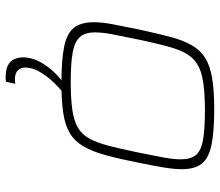

<svg xmlns="http://www.w3.org/2000/svg" viewBox="-68 -490 758 661"><g transform="rotate(90 310.5 -159.0)"><path d="M264 8Q185 8 139.5 -1.5Q94 -11 75 -35Q56 -59 56 -104Q56 -131 63 -168.5Q70 -206 80 -254Q94 -319 106 -365Q118 -411 135.5 -441Q153 -471 180 -487.5Q207 -504 249.5 -511Q292 -518 355 -518Q434 -518 479 -508.5Q524 -499 543 -475Q562 -451 562 -407Q562 -379 555.5 -341Q549 -303 539 -254Q526 -189 513.5 -143.5Q501 -98 483.5 -68Q466 -38 439 -21.5Q412 -5 370 1.5Q328 8 264 8ZM260 -24Q319 -24 357.5 -29.5Q396 -35 419.5 -49Q443 -63 457 -89Q471 -115 481.5 -155.5Q492 -196 504 -254Q514 -303 521 -340Q528 -377 528 -403Q528 -437 513 -455Q498 -473 461 -479.5Q424 -486 359 -486Q286 -486 244 -476.5Q202 -467 179.5 -442.5Q157 -418 143.5 -372Q130 -326 115 -254Q105 -206 98 -169.5Q91 -133 91 -107Q91 -74 106.5 -56Q122 -38 159 -31Q196 -24 260 -24ZM245 200Q220 200 205 192.5Q190 185 183.5 171Q177 157 177 139Q177 103 204 63Q231 23 280 -10L302 0Q284 13 263 35Q242 57 227 82.5Q212 108 212 133Q212 146 221 157Q230 168 251 168Q254 168 257.5 168Q261 168 268 167L261 199Q256 200 253 200Q250 200 245 200Z"/></g></svg>

Font: Saira SemiExpanded Thin
Style: Italic
Weight: 250
Width: 6
Italic angle: -12°
Designer: Hector Gatti with collaboration of the Omnibus-Type team
Foundry: Omnibus-Type
Version: Version 1.101